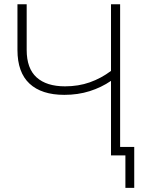

<svg xmlns="http://www.w3.org/2000/svg" viewBox="-20 -748 684 924"><path d="M289.6 -291.5Q180.2 -291.5 122.1 -345.5Q64 -399.4 64 -507.8V-727.5H108.4V-507.8Q108.4 -418.5 156.2 -375.5Q204.1 -332.5 293 -332.5Q357.4 -332.5 412.1 -351.8Q466.8 -371.1 514.2 -406.7V-727.5H558.1V0H514.2V-358.9Q467.8 -327.1 411.4 -309.3Q355 -291.5 289.6 -291.5ZM583.5 156.2V0H536.1V-41H626V156.2Z"/></svg>

Font: Inter Display ExtraLight
Style: Regular
Weight: 200
Designer: Rasmus Andersson
Foundry: rsms
Version: Version 4.000;git-a52131595